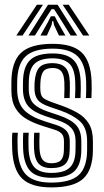

<svg xmlns="http://www.w3.org/2000/svg" viewBox="-20 -798 448 827"><path d="M201 -74Q163.5 -74 146 -93.6Q128.5 -113.2 126.5 -159.2Q126 -172.5 126 -190.8Q126 -209 127 -226.2H150.5Q149.8 -210.2 149.6 -192.8Q149.5 -175.2 150 -161Q151.5 -125.2 163.5 -110Q175.5 -94.8 201 -94.8Q230.2 -94.8 242.6 -108.2Q255 -121.8 255.2 -151.5Q255.5 -161.8 255.5 -171Q255.5 -180.2 255.5 -190Q255.5 -212.2 245 -222.8Q234.5 -233.2 216 -239L164.8 -255.2Q126.5 -267 95.9 -284.4Q65.2 -301.8 47.4 -330.9Q29.5 -360 29 -406.8Q29 -416.8 29 -425.9Q29 -435 29 -442.8Q29.2 -531.5 70.4 -570.4Q111.5 -609.2 207 -609.2Q292.8 -609.2 331.8 -572Q370.8 -534.8 374.5 -448.5Q375.2 -432 374.9 -412.6Q374.5 -393.2 373.8 -375.5H350.2Q351 -391.2 351.4 -411Q351.8 -430.8 351 -447.2Q347.8 -523 314.2 -555.8Q280.8 -588.5 207 -588.5Q125 -588.5 89.6 -554.5Q54.2 -520.5 54 -442.8Q54 -434 53.9 -425Q53.8 -416 54 -406.8Q56.2 -351.8 84.8 -323.1Q113.2 -294.5 172 -275.8L222 -259.8Q255.2 -249 267.9 -232.5Q280.5 -216 280.5 -190Q280.5 -180.2 280.5 -171.1Q280.5 -162 280.2 -151.5Q279.8 -110.2 261.6 -92.1Q243.5 -74 201 -74ZM201 -32.2Q138.5 -32.2 110.5 -61.5Q82.5 -90.8 79.5 -157Q79 -171.8 79 -191Q79 -210.2 80.2 -226.2H103.8Q102.5 -210.2 102.5 -191.4Q102.5 -172.5 103 -158.2Q105.5 -102 128.2 -77.6Q151 -53.2 201 -53.2Q257 -53.2 280.9 -76.4Q304.8 -99.5 305.2 -151.2Q305.5 -161.8 305.5 -171Q305.5 -180.2 305.5 -190Q305.5 -226.2 287 -246.8Q268.5 -267.2 228 -280.5L179.2 -296.5Q126.2 -314 103.8 -338.4Q81.2 -362.8 79 -406.8Q78.5 -416.5 78.8 -425.5Q79 -434.5 79 -442.8Q79.2 -509.2 108.8 -538.5Q138.2 -567.8 207 -567.8Q268.5 -567.8 296.6 -539.6Q324.8 -511.5 327.5 -446.8Q328.8 -417.2 326.8 -375.5H303.2Q304.2 -397 304.5 -413.4Q304.8 -429.8 304 -446.2Q301.8 -503.2 277.2 -525Q252.8 -546.8 207 -546.8Q151.8 -546.8 128 -522.5Q104.2 -498.2 104 -442.8Q104 -433.8 103.8 -424.9Q103.5 -416 104 -406.8Q106.2 -370.8 125 -351.2Q143.8 -331.8 186.5 -317.2L234 -301.2Q283.8 -284.5 307 -260Q330.2 -235.5 330.2 -190Q330.2 -180.2 330.4 -170.5Q330.5 -160.8 330.2 -151.2Q329.8 -88.2 300 -60.2Q270.2 -32.2 201 -32.2ZM201 9.2Q114.8 9.2 75.5 -28.8Q36.2 -66.8 32.5 -154.5Q31.8 -172 31.8 -191.8Q31.8 -211.5 33.2 -226.2H56.8Q55.5 -212.5 55.4 -193.1Q55.2 -173.8 56 -156Q59.2 -78.5 93 -45Q126.8 -11.5 201 -11.5Q283.5 -11.5 319.1 -44.1Q354.8 -76.8 355.2 -151.2Q355.2 -160.8 355.2 -170.5Q355.2 -180.2 355.2 -190Q355.2 -247.2 324.8 -275.2Q294.2 -303.2 240 -322L193.5 -338Q155 -351.5 142.9 -367.4Q130.8 -383.2 129 -407Q128.2 -414.5 128.4 -423.9Q128.5 -433.2 129 -442.5Q132 -487.2 148.6 -506.6Q165.2 -526 207 -526Q241 -526 259.9 -508.6Q278.8 -491.2 280.8 -443.8Q281.2 -432.5 281 -414.1Q280.8 -395.8 280 -375.5H256.5Q257.2 -394.8 257.5 -412.4Q257.8 -430 257.2 -442.8Q256 -476.2 244.1 -490.8Q232.2 -505.2 207 -505.2Q178.5 -505.2 167.1 -490.8Q155.8 -476.2 154 -442.5Q152.8 -423 154 -407Q155.5 -383.8 167.8 -375Q180 -366.2 201 -358.8L246 -342.8Q284.5 -329 314.9 -311.5Q345.2 -294 362.8 -265.4Q380.2 -236.8 380.2 -190Q380.2 -179.8 380.2 -170.5Q380.2 -161.2 380.2 -151.2Q379.5 -66 338.4 -28.4Q297.2 9.2 201 9.2ZM50.2 -644.8 138.8 -777.5H165L77.2 -644.8ZM102.5 -644.8 186.8 -777.5H228L312.5 -644.8H284.5L233.5 -726.5L212.8 -758.5H202.2L181.2 -726.2L130.2 -644.8ZM337.8 -644.8 250 -777.5H276.2L364.8 -644.8ZM154 -644.8 186.8 -703.5 199 -727.8H216L228.2 -703.5L261.8 -644.8H234L213.2 -689L209.2 -707.2H205.5L201.8 -689L181.8 -644.8Z"/></svg>

Font: Big Shoulders Inline Display ExtraBold
Style: Regular
Weight: 800
Designer: Patric King
Foundry: XO Type Co
Version: Version 1.000